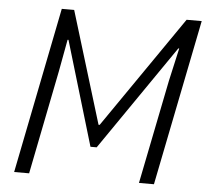

<svg xmlns="http://www.w3.org/2000/svg" viewBox="-52 -775 892 829"><g transform="rotate(5 394.5 -360.0)"><path d="M182.6 -719.7H236.3L384.3 -234.9H389.2L723.6 -719.7H789.1L645 0H580.1L670.4 -450.2L702.6 -593.3H698.7L384.8 -137.2H357.9L223.1 -588.9H219.2L193.4 -449.2L104 0H39.1Z"/></g></svg>

Font: Reddit Sans Chocolate Light
Style: Italic
Weight: 300
Italic angle: -11.25°
Designer: Stephen Hutchings
Version: Version 1.013